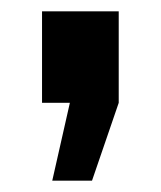

<svg xmlns="http://www.w3.org/2000/svg" viewBox="-20 -183 283 338"><path d="M72 135 103 -2H54V-163H189V-2L142 135Z"/></svg>

Font: Oxford Sans
Style: Regular
Weight: 800
Designer: Matt McInerney, Pablo Impallari, Rodrigo Fuenzalida
Foundry: Matt McInerney, Pablo Impallari, Rodrigo Fuenzalida
Version: Version 3.000g; ttfautohint (v1.5) -l 8 -r 28 -G 28 -x 14 -D